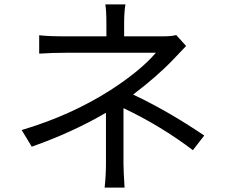

<svg xmlns="http://www.w3.org/2000/svg" viewBox="-20 -818 1040 877"><path d="M861 -132Q715 -243 544 -324V-71Q544 -39 549 39H458Q464 -19 464 -71V-303Q310 -213 125 -148L79 -224Q304 -291 484 -406Q622 -495 692 -577H281Q219 -577 159 -573V-657Q199 -652 280 -652H466V-709Q466 -771 461 -798H553Q547 -765 547 -709V-652H722Q765 -652 785 -658L830 -608L773 -548Q700 -471 588 -386Q742 -314 913 -199Z"/></svg>

Font: 思源黑体R
Style: Regular
Weight: 400
Designer: Ryoko NISHIZUKA  (kana & ideographs); Paul D. Hunt (Latin, Greek & Cyrillic); Wenlong ZHANG  (bopomofo); Sandoll Communi
Foundry: Adobe Systems Incorporated
Version: Version 1.00 June 24, 2014, initial release